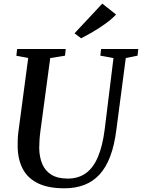

<svg xmlns="http://www.w3.org/2000/svg" viewBox="-20 -1008 768 1038"><path d="M660 -694.5 609 -306Q598.5 -222.5 575.8 -162.5Q553 -102.5 518 -64.5Q483 -26.5 435.5 -8.2Q388 10 328 10Q239.5 10 184 -17.8Q128.5 -45.5 102.5 -96Q76.5 -146.5 75.5 -214Q75 -232.5 75.8 -252Q76.5 -271.5 79 -292L132.5 -694.5L68.5 -706.5L72.5 -743H335.5L331.5 -707L251.5 -694L198.5 -299.5Q195 -273.5 193.5 -250Q192 -226.5 192 -206.5Q193 -158.5 208.5 -121.5Q224 -84.5 257.8 -63.5Q291.5 -42.5 346.5 -42.5Q403 -42.5 443.5 -71.2Q484 -100 509.2 -159Q534.5 -218 546 -308.5L593.5 -694L522.5 -707L526.5 -743H727.5L723.5 -707ZM418.5 -801 383 -828 533 -988.5 607.5 -929.5Q583.5 -904 550 -880Q516.5 -856 482 -835.8Q447.5 -815.5 418.5 -801Z"/></svg>

Font: Merriweather 60pt Medium
Style: Italic
Weight: 500
Italic angle: -7.8°
Version: Version 2.101